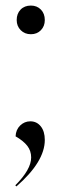

<svg xmlns="http://www.w3.org/2000/svg" viewBox="-20 -533 221 690"><path d="M40 -461Q40 -484 54 -498.5Q68 -513 91 -513Q113 -513 127 -498.5Q141 -484 141 -461Q141 -439 127 -424.5Q113 -410 91 -410Q69 -410 54.5 -424.5Q40 -439 40 -461ZM92 33Q92 9 78 -9Q64 -27 36 -43Q37 -67 52.5 -82Q68 -97 89 -97Q112 -97 126.5 -79Q141 -61 141 -30Q141 48 39 137L35 133Q92 76 92 33Z"/></svg>

Font: Nyght Serif Light
Style: Regular
Weight: 300
Designer: Maksym Kobuzan
Version: Version 0.410